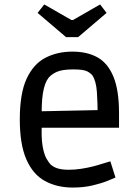

<svg xmlns="http://www.w3.org/2000/svg" viewBox="-20 -829 617 863"><path d="M307 14Q236 14 182 -15.5Q128 -45 98.5 -112.5Q69 -180 69 -292Q69 -410 100 -476Q131 -542 184.5 -569.5Q238 -597 305 -597Q372 -597 418.5 -571Q465 -545 490 -484Q515 -423 515 -321V-255H124L168 -271Q165 -210 171.5 -172.5Q178 -135 189 -116Q200 -97 208 -89Q222 -77 241 -71.5Q260 -66 289 -66Q317 -66 346 -70.5Q375 -75 400 -81.5Q425 -88 444.5 -94.5Q464 -101 476 -104L499 -31Q490 -27 463 -16Q436 -5 396 4.5Q356 14 307 14ZM168 -294 124 -328 461 -335 419 -300Q419 -368 415.5 -416Q412 -464 396 -489Q389 -499 372.5 -508Q356 -517 310 -517Q261 -517 236.5 -506.5Q212 -496 198 -479Q163 -434 168 -294ZM277 -662 149 -771 179 -809 301 -739H308L430 -809L459 -771L331 -662Z"/></svg>

Font: Ruda Medium
Style: Regular
Weight: 500
Version: Version 2.001